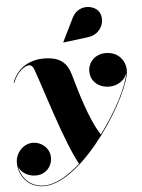

<svg xmlns="http://www.w3.org/2000/svg" viewBox="-68 -792 816 1101"><g transform="rotate(-5 340.0 -241.0)"><path d="M466 -569C546 -579 574 -662.5 541 -710.5C514 -749.5 425.5 -762.5 388.5 -688L322 -553L323 -551ZM140.5 260C370.5 260 671 -231 671 -361C671 -412.5 634.5 -469.5 558 -469.5C501 -469.5 456 -428.5 456 -373C456 -313.5 504 -276 564 -276C609.5 -276 653.5 -303.5 666 -344.5C656 -273 585.5 -133.5 490.5 -7C427 -102 380.5 -275 354 -365.5C335.5 -428.5 298.5 -469.5 202 -469.5C129 -469.5 51.5 -436.5 18.5 -346.5L22 -345C46.5 -411.5 93.5 -438 114.5 -438C135.5 -438 142 -413.5 146 -403C173.5 -331 278.5 22 351.5 149.5C280.5 213.5 207 256.5 140.5 256.5C65 256.5 12.5 203 2 136.5C15 170 53.5 195 99 195C153.5 195 194 153.5 194 100C194 42 143 6.5 98 6.5C40 6.5 -3.5 59 -3.5 112.5C-3.5 192 53.5 260 140.5 260Z"/></g></svg>

Font: Bodoni* 48pt Fatface
Style: Italic
Weight: 900
Italic angle: -13°
Version: Version 2.3